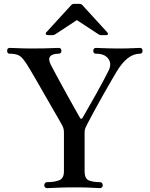

<svg xmlns="http://www.w3.org/2000/svg" viewBox="-20 -974 775 994"><path d="M223 0Q217 0 213 -4.5Q209 -9 209 -14Q209 -21 213 -26Q217 -31 223 -31Q261 -31 286 -40.5Q311 -50 311 -87V-286Q311 -297 309.5 -305Q308 -313 302 -325Q296 -336 281.5 -361.5Q267 -387 247 -421Q227 -455 206.5 -491.5Q186 -528 167 -560.5Q148 -593 135 -615Q115 -649 101 -666.5Q87 -684 71 -690Q55 -696 30 -696Q17 -696 17 -711Q17 -726 30 -726Q41 -726 74 -724.5Q107 -723 144 -723Q174 -723 204 -723.5Q234 -724 256.5 -725Q279 -726 283 -726Q298 -726 298 -711Q298 -696 283 -696Q251 -696 239.5 -681.5Q228 -667 244 -637Q254 -618 270 -588Q286 -558 305 -523.5Q324 -489 342 -456.5Q360 -424 374 -399.5Q388 -375 394 -364Q400 -353 408 -365Q421 -388 440 -421Q459 -454 479.5 -490.5Q500 -527 517 -559.5Q534 -592 544 -612Q559 -646 540 -671Q521 -696 477 -696Q463 -696 463 -711Q463 -726 477 -726Q487 -726 518 -724.5Q549 -723 597 -723Q641 -723 667.5 -724.5Q694 -726 704 -726Q718 -726 718 -711Q718 -696 704 -696Q639 -696 583 -602Q576 -590 557 -557.5Q538 -525 514.5 -483.5Q491 -442 469 -401.5Q447 -361 432 -332Q426 -321 422 -311.5Q418 -302 418 -288V-87Q418 -49 440 -40Q462 -31 498 -31Q505 -31 508.5 -26Q512 -21 512 -14Q512 -9 508 -4.5Q504 0 498 0Q485 0 456.5 -2Q428 -4 366 -4Q306 -4 272 -2Q238 0 223 0ZM227 -792Q220 -792 217.5 -797Q215 -802 220 -807L349 -948Q355 -954 364 -954H391Q400 -954 406 -948L535 -807Q540 -802 538.5 -797Q537 -792 529 -792H503Q499 -792 496 -793.5Q493 -795 489 -797L378 -870L267 -797Q263 -795 260.5 -793.5Q258 -792 253 -792Z"/></svg>

Font: Zen Old Mincho SemiBold
Style: Regular
Weight: 600
Version: Version 1.500